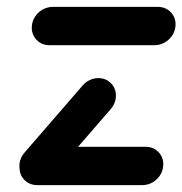

<svg xmlns="http://www.w3.org/2000/svg" viewBox="-20 -537 529 557"><path d="M453.7 -60.4Q453.7 -44.1 445.4 -30.2Q437 -16.3 423 -8.1Q408.9 0 393 0H87.8Q65.9 0 51.3 -14.6Q36.7 -29.3 36.7 -50.7Q36.7 -67 45 -80.9Q53.3 -94.8 67.4 -103Q81.5 -111.1 97.4 -111.1H402.6Q424.4 -111.1 439.1 -96.5Q453.7 -81.9 453.7 -60.4ZM87.4 -4.8Q65.6 -4.8 50.9 -19.4Q36.3 -34.1 36.3 -55.6Q36.3 -77 51.5 -94.8L220 -289.3Q228.5 -299.3 240.4 -304.8Q252.2 -310.4 265.2 -310.4Q287 -310.4 301.7 -295.7Q316.3 -281.1 316.3 -259.6Q316.3 -238.1 301.1 -220.4L132.6 -25.9Q124.1 -15.9 112.2 -10.4Q100.4 -4.8 87.4 -4.8ZM489.3 -466.3Q489.3 -450 480.9 -436.1Q472.6 -422.2 458.5 -414.1Q444.4 -405.9 428.5 -405.9H123.3Q101.5 -405.9 86.9 -420.6Q72.2 -435.2 72.2 -456.7Q72.2 -473 80.6 -486.9Q88.9 -500.7 103 -508.9Q117 -517 133 -517H438.1Q460 -517 474.6 -502.4Q489.3 -487.8 489.3 -466.3Z"/></svg>

Font: 26F Galaxy Sans Black
Style: Italic
Weight: 900
Italic angle: -5°
Designer: C₂₉H₂₅N₃O₅
Version: Version 1.200